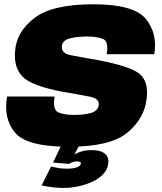

<svg xmlns="http://www.w3.org/2000/svg" viewBox="-20 -702 777 923"><path d="M284 201.5Q319.5 201.5 355.5 194Q391.5 186.5 422.5 172.2Q453.5 158 474.2 137Q495 116 499.5 89.5Q506 55 484.8 37.2Q463.5 19.5 421.5 19.5Q389.5 19.5 363.5 28.8Q337.5 38 322.5 51.5L312.5 86Q317.5 81.5 328 77.8Q338.5 74 348.5 74Q360.5 74 365.2 76.5Q370 79 368.5 86Q367 95.5 350.2 102.2Q333.5 109 301.5 109Q279 109 259 105.5Q239 102 225.5 98.5L180 189.5Q206 195 233.2 198.2Q260.5 201.5 284 201.5ZM312.5 86 360 -1H273.5L235 79.5ZM311.5 3.5Q510.5 3.5 592.5 -64.5Q674.5 -132.5 685 -228Q695 -308.5 652.5 -345.5Q610 -382.5 451.5 -413Q363.5 -428 317.8 -437.2Q272 -446.5 278 -483.5Q282.5 -509.5 318 -518Q353.5 -526.5 400 -526.5Q441.5 -526.5 472.8 -515.8Q504 -505 493 -441.5H721.5Q738.5 -539 681.8 -610.2Q625 -681.5 428 -681.5Q230.5 -681.5 144.2 -614.5Q58 -547.5 52.5 -455.5Q45.5 -379.5 87.5 -334.5Q129.5 -289.5 282.5 -260.5Q364.5 -247 412.2 -237.2Q460 -227.5 454.5 -195.5Q449.5 -167.5 415.5 -158.5Q381.5 -149.5 337 -149.5Q292 -149.5 261.8 -161.2Q231.5 -173 242.5 -238H14Q-4.5 -134 51.5 -65.2Q107.5 3.5 311.5 3.5Z"/></svg>

Font: Anybody Black
Style: Italic
Weight: 900
Italic angle: -10°
Designer: Tyler Finck
Foundry: Etcetera Type Company
Version: Version 1.113;gftools[0.9.25]